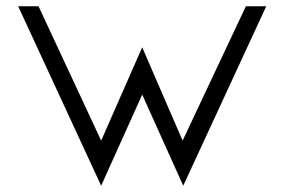

<svg xmlns="http://www.w3.org/2000/svg" viewBox="-20 -595 905 613"><path d="M38 -575 303 -2 434 -293 565 -2 830 -575H765L563 -146L434 -444L303 -146L103 -575Z"/></svg>

Font: Charger Sport
Style: LitExt
Weight: 300
Designer: Jasper
Foundry: Cannot Into Space Fonts
Version: Version 1.1